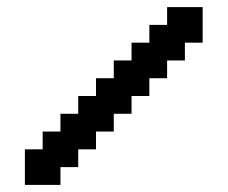

<svg xmlns="http://www.w3.org/2000/svg" viewBox="-20 -620 640 540"><path d="M50 -100H150V-150H200V-200H250V-250H300V-300H350V-350H400V-400H450V-450H500V-500H550V-600H450V-550H400V-500H350V-450H300V-400H250V-350H200V-300H150V-250H100V-200H50Z"/></svg>

Font: Matrix Sans Video
Style: Regular
Weight: 400
Designer: Brad Neil
Version: Version 1.100